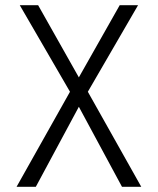

<svg xmlns="http://www.w3.org/2000/svg" viewBox="-20 -490 600 730"><path d="M43 220.2 246.1 -141.1 55.2 -470.2H125L279.8 -195.8L435.1 -470.2H504.9L314 -141.1L517.1 220.2H443.8L279.8 -84L116.2 220.2Z"/></svg>

Font: Kreadon
Style: Regular
Weight: 400
Designer: kohakuno
Foundry: StudioGnu
Version: Version 1.000;Glyphs 3.1.2 (3151)